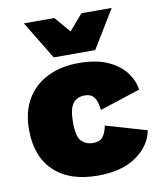

<svg xmlns="http://www.w3.org/2000/svg" viewBox="-83 -798 730 874"><g transform="rotate(-10 282.0 -360.5)"><path d="M300 -510Q381 -510 434.5 -486Q488 -462 517 -423.5Q546 -385 551 -343L364 -282Q360 -322 346 -341Q332 -360 303 -360Q267 -360 248 -335.5Q229 -311 229 -248Q229 -182 250 -161Q271 -140 304 -140Q334 -140 348.5 -158Q363 -176 369 -209L558 -154Q545 -84 478 -37Q411 10 299 10Q169 10 97.5 -58Q26 -126 26 -250Q26 -333 60.5 -391Q95 -449 157 -479.5Q219 -510 300 -510ZM493 -731 386 -555H194L87 -731H228L290 -658L353 -731Z"/></g></svg>

Font: Prodigy Sans ExtraBold
Style: Regular
Weight: 800
Designer: Wei Huang
Foundry: Wei Huang
Version: Version 1.003; ttfautohint (v1.8.3)